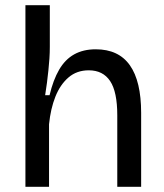

<svg xmlns="http://www.w3.org/2000/svg" viewBox="-20 -720 634 740"><path d="M78 0V-311V-700H172V-539Q172 -517 170.5 -494.5Q169 -472 166.5 -448.5Q164 -425 161 -401Q158 -377 154 -353H171Q185 -412 208 -451.5Q231 -491 266 -510.5Q301 -530 349 -530Q437 -530 480.5 -468.5Q524 -407 524 -285V0H432V-276Q432 -366 404.5 -407.5Q377 -449 322 -449Q276 -449 244 -421.5Q212 -394 193.5 -347.5Q175 -301 169 -241V0Z"/></svg>

Font: Bricolage Grotesque 16pt
Style: Regular
Weight: 400
Version: Version 1.001;gftools[0.9.33.dev8+g029e19f]